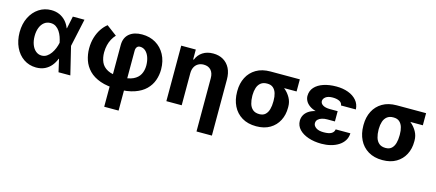

<svg xmlns="http://www.w3.org/2000/svg" viewBox="-54 -1086 4140 1824"><g transform="rotate(15 2016.0 -174.5)"><path d="M275.6 11.7Q206.9 11 153.7 -25.1Q100.5 -61.3 70.3 -125.3Q40.1 -189.4 39.6 -272.5Q40.1 -355.9 71.6 -418.8Q103 -481.8 156.9 -517.3Q210.7 -552.7 277.5 -552.7Q322 -552.7 357.8 -536.9Q393.7 -521.1 420.1 -492.4Q446.5 -463.7 461.5 -424.4H507.6L544.9 -274.4L611.5 0H495.3L432.6 -274.4Q427.2 -301.5 417.7 -329.2Q408.1 -356.8 392.6 -380.1Q377.1 -403.3 354.9 -417.9Q332.6 -432.4 302.1 -432.4Q266.2 -432.4 240.4 -412.1Q214.6 -391.7 200.7 -356Q186.9 -320.3 186.9 -273.8Q186.9 -227.1 200.9 -190.3Q214.9 -153.6 240 -132.7Q265 -111.7 297.9 -111.5Q326.3 -111.5 348.8 -126.6Q371.3 -141.7 388.2 -165.8Q405.2 -189.9 416.3 -217.9Q427.3 -245.8 432.6 -271.5L489.8 -545.9H604.3L544.9 -271.5L507.6 -124.2H463.5Q449 -85.5 423.6 -54.8Q398.2 -24 361.6 -6.2Q325 11.7 275.6 11.7Z M999.3 204.1V-404.7Q999.8 -475.6 1045.8 -514.2Q1091.8 -552.7 1170.6 -552.7Q1246.6 -552.7 1304.9 -518.4Q1363.2 -484 1396.3 -422.2Q1429.5 -360.4 1429.8 -277.9Q1429.8 -221.6 1411.5 -169.9Q1393.2 -118.3 1352.2 -77.7Q1311.3 -37.1 1243.7 -13.7Q1176.1 9.8 1077.2 9.8Q976.2 9.8 907 -15Q837.8 -39.7 796 -82.6Q754.3 -125.5 735.8 -180.3Q717.3 -235.2 717.3 -295.1Q717.5 -353.9 732.5 -403.2Q747.5 -452.4 773.1 -490.5Q798.8 -528.5 830.2 -552.7L931.5 -476.6Q910.5 -454.1 895.7 -426.7Q880.9 -399.2 873 -366.6Q865.1 -333.9 864.6 -295.1Q864.6 -242.5 882.9 -200.3Q901.2 -158.2 947.6 -133.8Q994 -109.4 1077.2 -109.4Q1153.3 -109.4 1198.7 -130.7Q1244 -152 1264.2 -190.1Q1284.3 -228.2 1284.3 -277.9Q1283.7 -323.4 1271 -358.7Q1258.3 -394 1235.5 -414.4Q1212.7 -434.8 1181.2 -434.8Q1161.3 -434.6 1150.9 -420.5Q1140.4 -406.3 1140.7 -383V204.1Z M1706.8 -315.2V0H1555.9V-545.9H1699.2V-448.8H1705.9Q1724.6 -497 1767.2 -524.9Q1809.8 -552.7 1870.3 -552.7Q1927.2 -552.7 1969.5 -527.9Q2011.7 -503.1 2035.1 -457.2Q2058.4 -411.2 2058.4 -347.3V204.1H1907V-320.3Q1907 -370.2 1881.6 -398.6Q1856.2 -427 1810.2 -427.1Q1780 -427.1 1756.5 -413.8Q1733.1 -400.5 1720.1 -375.6Q1707 -350.8 1706.8 -315.2Z M2181.8 -258.8V-269.5Q2182.1 -343.4 2211.8 -401.8Q2241.5 -460.3 2298.9 -494.3Q2356.3 -528.3 2438.9 -528.3Q2450.4 -521.9 2460.9 -505.7Q2471.5 -489.6 2488.5 -472.8Q2505.6 -456 2535.9 -446.5Q2574.7 -433.9 2609.6 -404.7Q2644.5 -375.5 2666.7 -335.3Q2688.8 -295.1 2688.5 -249V-238.3Q2688.8 -168.7 2659.8 -112.4Q2630.8 -56.1 2575.3 -23.1Q2519.9 9.8 2440.2 9.8Q2357.3 9.8 2299.6 -25.5Q2241.8 -60.7 2212 -121.5Q2182.1 -182.3 2181.8 -258.8ZM2331.6 -269.5V-258.8Q2331.9 -217.5 2341.9 -183.5Q2352 -149.5 2375.7 -129.4Q2399.4 -109.4 2440.2 -109.4Q2477.1 -109.4 2498.6 -129.4Q2520.1 -149.5 2529.5 -183.5Q2539 -217.5 2538.7 -258.8V-269.5Q2539 -307.5 2529.4 -339.3Q2519.9 -371.1 2498.2 -390.3Q2476.5 -409.5 2438.9 -409.2Q2399.6 -409.5 2376 -390.3Q2352.3 -371.1 2342.1 -339.3Q2331.9 -307.5 2331.6 -269.5ZM2727.1 -528.3V-409.2H2438.9V-528.3Z M3043 -285.9H3152.5V-228.3H3075.8Q3049.2 -228.3 3025.7 -221.2Q3002.1 -214.2 2987.7 -200Q2973.3 -185.8 2973 -163.5Q2973.1 -138.1 2999.4 -119.5Q3025.6 -100.9 3074.8 -101Q3125.3 -100.9 3150.3 -115.2Q3175.3 -129.6 3179.1 -157.4H3323.6Q3322 -116.2 3302 -84.9Q3281.9 -53.6 3248.4 -32.6Q3214.9 -11.5 3172.4 -0.9Q3129.8 9.8 3082.6 9.8Q3011.2 9.8 2953.7 -9.6Q2896.1 -28.9 2862.5 -64.5Q2829 -100 2828.5 -148.6Q2828.5 -177.6 2841.2 -202.5Q2853.8 -227.3 2879.7 -246Q2905.7 -264.7 2946.2 -275.3Q2986.8 -285.9 3043 -285.9ZM3152.5 -264.6H3043Q2990.4 -264.6 2951.7 -275.6Q2913 -286.5 2887.7 -305.1Q2862.5 -323.6 2850.1 -347Q2837.8 -370.4 2837.5 -395.1Q2837.8 -445.9 2869.3 -480.9Q2900.9 -515.9 2956 -534.3Q3011 -552.7 3081.8 -552.7Q3146.4 -552.7 3198.3 -533.5Q3250.2 -514.3 3281.5 -477.8Q3312.8 -441.4 3315.2 -389.8H3169.3Q3166.1 -416.9 3140.3 -429.5Q3114.5 -442.2 3074.2 -442.4Q3029.2 -442.2 3006 -424.7Q2982.8 -407.1 2982.2 -383.4Q2982.8 -359.1 3007.3 -344.3Q3031.7 -329.5 3075.8 -329.3H3152.5Z M3423.5 -258.8V-269.5Q3423.8 -343.4 3453.5 -401.8Q3483.2 -460.3 3540.6 -494.3Q3598 -528.3 3680.6 -528.3Q3692.1 -521.9 3702.6 -505.7Q3713.2 -489.6 3730.2 -472.8Q3747.3 -456 3777.6 -446.5Q3816.4 -433.9 3851.3 -404.7Q3886.2 -375.5 3908.3 -335.3Q3930.5 -295.1 3930.2 -249V-238.3Q3930.5 -168.7 3901.5 -112.4Q3872.5 -56.1 3817 -23.1Q3761.6 9.8 3681.9 9.8Q3599 9.8 3541.3 -25.5Q3483.5 -60.7 3453.7 -121.5Q3423.8 -182.3 3423.5 -258.8ZM3573.3 -269.5V-258.8Q3573.6 -217.5 3583.6 -183.5Q3593.7 -149.5 3617.4 -129.4Q3641.1 -109.4 3681.9 -109.4Q3718.8 -109.4 3740.3 -129.4Q3761.8 -149.5 3771.2 -183.5Q3780.7 -217.5 3780.4 -258.8V-269.5Q3780.7 -307.5 3771.1 -339.3Q3761.6 -371.1 3739.9 -390.3Q3718.2 -409.5 3680.6 -409.2Q3641.3 -409.5 3617.7 -390.3Q3594 -371.1 3583.8 -339.3Q3573.6 -307.5 3573.3 -269.5ZM3968.8 -528.3V-409.2H3680.6V-528.3Z"/></g></svg>

Font: Inter V
Style: 
Weight: 400
Designer: Rasmus Andersson
Foundry: rsms
Version: Version 4.000;git-a3f224843